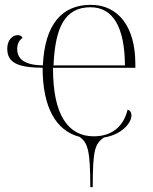

<svg xmlns="http://www.w3.org/2000/svg" viewBox="-20 -563 632 793"><path d="M353 210H363C363 52 373 31 409 5C484 -7 523 -56 523 -86C523 -96 519 -107 507 -110C490 -40 442 0 367 0C263 0 198 -86 199 -283H539V-299C539 -452 469 -543 355 -543C235 -543 165 -462 157 -293C85 -294 51 -317 51 -361C51 -383 61 -399 73 -406C70 -414 63 -418 53 -418C33 -418 10 -399 10 -362C10 -306 49 -284 156 -283C156 -118 212 -23 308 2C342 25 353 56 353 210ZM496 -293H201C208 -451 248 -533 354 -533C448 -533 495 -449 496 -293Z"/></svg>

Font: Noto Serif Display ExtraLight
Style: Regular
Weight: 200
Designer: Monotype Design Team
Foundry: Monotype Imaging Inc.
Version: Version 2.009